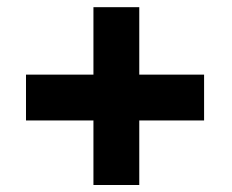

<svg xmlns="http://www.w3.org/2000/svg" viewBox="-20 -528 661 548"><path d="M562.5 -184.2H377.5V0H246.7V-184.2H54.2V-315H246.7V-507.5H377.5V-315H562.5Z"/></svg>

Font: 0xA000-Squareish
Style: Squareish-Bold
Weight: 700
Version: Version 0.1